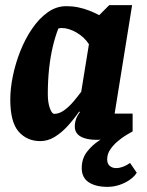

<svg xmlns="http://www.w3.org/2000/svg" viewBox="-20 -537 571 747"><path d="M137 12Q85 12 52.5 -25Q20 -62 20 -150Q20 -192 30 -241Q40 -290 59 -338Q78 -386 105 -425.5Q132 -465 165.5 -489Q199 -513 238 -513Q262 -513 284 -508.5Q306 -504 326.5 -496Q347 -488 366 -478L405 -517H494L426 -95H496V-26Q494 -24 478 -16Q462 -8 432 -0.5Q402 7 355 7Q316 7 293.5 -6Q271 -19 271 -45Q271 -60 276 -74Q281 -88 291 -101L288 -103Q268 -74 244 -47.5Q220 -21 193 -4.5Q166 12 137 12ZM191 -94Q210 -94 229 -107.5Q248 -121 265 -141Q282 -161 296 -180L326 -365Q308 -393 277.5 -410.5Q247 -428 221 -428Q217 -428 213.5 -427.5Q210 -427 207 -426Q195 -396 185.5 -356Q176 -316 171 -269.5Q166 -223 166 -171Q166 -138 174 -116Q182 -94 191 -94ZM398 190Q352 190 325 172Q298 154 298 117Q298 80 318.5 53.5Q339 27 366.5 9.5Q394 -8 416 -18H483Q480 -17 466.5 -8.5Q453 0 437 13.5Q421 27 409 44.5Q397 62 397 83Q397 100 407 108.5Q417 117 432 117Q444 117 458 112Q472 107 486 97L512 135Q502 151 483.5 163.5Q465 176 443 183Q421 190 398 190Z"/></svg>

Font: Faustina ExtraBold
Style: Italic
Weight: 800
Italic angle: -8°
Designer: Alfonso Garcia
Foundry: http://www.omnibus-type.com
Version: Version 1.200